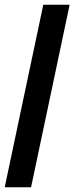

<svg xmlns="http://www.w3.org/2000/svg" viewBox="-20 -715 316 816"><path d="M0 81 164 -695H276L112 81Z"/></svg>

Font: Bricolage Grotesque 10pt Condensed SemiBold
Style: Regular
Weight: 600
Width: 3
Designer: Mathieu Triay
Foundry: Atelier Triay
Version: Version 1.000; ttfautohint (v1.8.4.7-5d5b);gftools[0.9.32]